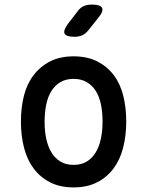

<svg xmlns="http://www.w3.org/2000/svg" viewBox="-20 -805 640 835"><path d="M300 10Q241 10 198 -12Q155 -34 126.5 -72Q98 -110 84.5 -162.5Q71 -215 71 -276Q71 -337 84 -388.5Q97 -440 126 -478Q155 -516 198 -538Q241 -560 300 -560Q360 -560 403 -538Q446 -516 474.5 -478.5Q503 -441 516 -389Q529 -337 529 -276Q529 -215 515.5 -162.5Q502 -110 473.5 -72Q445 -34 402 -12Q359 10 300 10ZM300 -88Q333 -88 356.5 -102Q380 -116 395.5 -141Q411 -166 418.5 -200.5Q426 -235 426 -276Q426 -317 419 -351Q412 -385 396.5 -409.5Q381 -434 357 -448Q333 -462 300 -462Q267 -462 243 -448Q219 -434 203.5 -409Q188 -384 181 -350Q174 -316 174 -275Q174 -234 181.5 -200Q189 -166 204.5 -141Q220 -116 243.5 -102Q267 -88 300 -88ZM364 -673Q352 -658 337.5 -651.5Q323 -645 305 -645Q268 -645 261 -658.5Q254 -672 276 -702L317 -755Q329 -772 344 -778.5Q359 -785 379 -785Q417 -785 424 -770.5Q431 -756 407 -727Z"/></svg>

Font: Maple Mono NL Medium
Style: Regular
Weight: 500
Monospace: yes
Designer: subframe7536
Version: Version 7.000